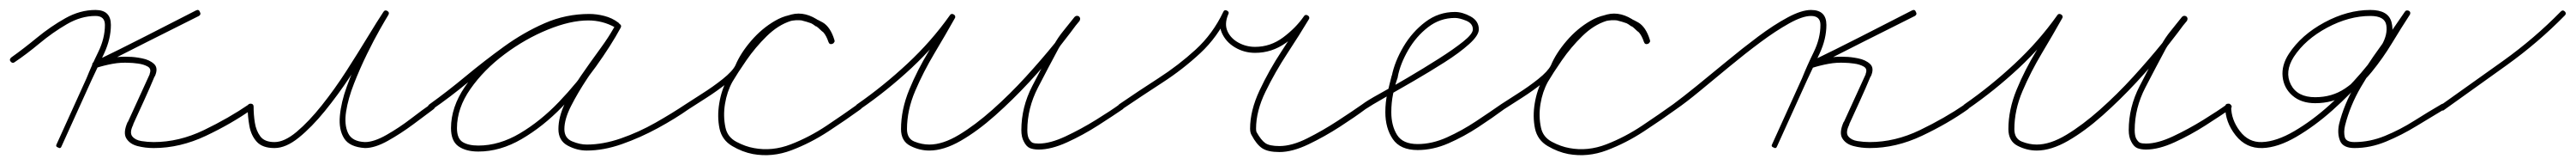

<svg xmlns="http://www.w3.org/2000/svg" viewBox="-26 -291 5180 331"><path d="M-5 -168Q-8 -172 -3 -176Q21 -193 48.5 -215.5Q76 -238 105.5 -254.5Q135 -271 166 -271Q197 -271 197 -241Q197 -213 183.5 -184Q170 -155 158 -130Q143 -97 128 -64Q113 -31 98 2Q98 2 98 2Q98 2 98 2Q96 8 91 5Q85 3 88 -2Q103 -35 118 -68Q133 -101 148 -134Q158 -159 171.5 -186.5Q185 -214 185 -241Q185 -259 166 -259Q137 -259 108.5 -242.5Q80 -226 53.5 -204Q27 -182 3 -166Q-1 -163 -5 -168ZM368 -270Q374 -273 376 -267Q379 -262 374 -259Q322 -233 271 -207.5Q220 -182 169 -156Q164 -153 161 -159Q159 -165 164 -167Q181 -172 198.5 -175Q216 -178 234 -177Q234 -177 234 -177Q234 -177 234 -177Q244 -177 259.5 -174Q275 -171 284 -162.5Q293 -154 285 -137Q285 -137 285 -137Q285 -138 285 -138Q275 -114 264 -90Q253 -66 242 -42Q242 -42 242 -41Q242 -41 242 -41Q234 -25 240 -17.5Q246 -10 258.5 -8Q271 -6 283 -6Q334 -6 384 -30Q434 -54 475 -82Q479 -85 483 -80Q486 -76 481 -72Q440 -43 388 -18.5Q336 6 283 6Q266 6 250.5 2Q235 -2 228 -13.5Q221 -25 231 -47Q231 -47 231 -47Q231 -46 231 -46Q242 -70 253 -94Q264 -118 275 -142Q275 -142 275 -143Q275 -143 275 -143Q279 -153 271 -157.5Q263 -162 251.5 -163.5Q240 -165 234 -165Q234 -165 234 -165Q234 -165 234 -165Q217 -166 200.5 -163Q184 -160 168 -155Q163 -154 160 -159Q158 -164 163 -167Q215 -192 266 -218Q317 -244 368 -270Q368 -270 368 -270Q368 -270 368 -270Z M472 -77Q472 -83 478 -83Q484 -83 484 -77Q484 -61 486.5 -45Q489 -29 497.5 -17.5Q506 -6 526 -6Q546 -6 570.5 -26.5Q595 -47 621 -79.5Q647 -112 670.5 -148.5Q694 -185 713.5 -217Q733 -249 745 -267Q748 -272 753 -269Q758 -266 755 -261Q750 -253 738 -232Q726 -211 712 -182.5Q698 -154 686 -123.5Q674 -93 670 -67Q666 -41 674 -24Q682 -7 708 -6Q708 -6 708 -6Q708 -6 708 -6Q726 -6 751.5 -20.5Q777 -35 800.5 -53Q824 -71 840 -82Q840 -82 840 -82Q840 -82 840 -82Q844 -85 848 -80Q851 -76 846 -72Q830 -60 805 -41.5Q780 -23 754 -8.5Q728 6 708 6Q708 6 708 6Q708 6 708 6Q677 4 666 -13.5Q655 -31 657.5 -58.5Q660 -86 671.5 -117.5Q683 -149 697.5 -179.5Q712 -210 725.5 -233.5Q739 -257 745 -267Q748 -272 753 -269Q758 -266 755 -261Q742 -241 722.5 -208Q703 -175 678.5 -138Q654 -101 627.5 -68.5Q601 -36 575 -15Q549 6 526 6Q502 6 490.5 -6.5Q479 -19 475.5 -38.5Q472 -58 472 -77Q472 -77 472 -77Q472 -77 472 -77Z M844 -72Q839 -69 836 -74Q833 -79 838 -82Q873 -107 910.5 -138Q948 -169 987.5 -197.5Q1027 -226 1069.5 -244.5Q1112 -263 1159 -263Q1174 -263 1189.5 -259Q1205 -255 1217 -246Q1222 -243 1219 -238Q1216 -233 1211 -236Q1186 -250 1157 -250Q1121 -250 1075.5 -231.5Q1030 -213 988.5 -182Q947 -151 920 -112.5Q893 -74 893 -34Q893 -13 904.5 -6Q916 1 936 1Q978 1 1019.5 -23.5Q1061 -48 1098 -86.5Q1135 -125 1164 -166.5Q1193 -208 1212 -241Q1215 -246 1220 -243Q1225 -240 1222 -235Q1211 -215 1192.5 -188.5Q1174 -162 1155 -133.5Q1136 -105 1122.5 -78.5Q1109 -52 1109 -32Q1109 -14 1124.5 -7.5Q1140 -1 1154 -1Q1187 -1 1223 -13.5Q1259 -26 1292.5 -45Q1326 -64 1353 -82Q1353 -82 1353 -82Q1353 -82 1353 -82Q1357 -85 1361 -80Q1364 -76 1359 -72Q1332 -53 1297 -34Q1262 -15 1225 -2Q1188 11 1154 11Q1134 11 1115.5 1Q1097 -9 1097 -32Q1097 -56 1110 -83.5Q1123 -111 1142 -138.5Q1161 -166 1180.5 -192.5Q1200 -219 1212 -241Q1215 -246 1220 -243Q1225 -240 1222 -235Q1203 -200 1172.5 -157.5Q1142 -115 1104 -76Q1066 -37 1023 -12Q980 13 936 13Q911 13 896 2.5Q881 -8 881 -34Q881 -76 909 -117Q937 -158 980 -190.5Q1023 -223 1070.5 -242.5Q1118 -262 1157 -262Q1190 -262 1217 -246Q1222 -243 1219 -238Q1215 -233 1211 -236Q1199 -244 1185.5 -247.5Q1172 -251 1159 -251Q1114 -251 1072.5 -232.5Q1031 -214 992 -185.5Q953 -157 916 -126.5Q879 -96 844 -72Q844 -72 844 -72Q844 -72 844 -72Z M1359 -72Q1354 -69 1351 -74Q1348 -79 1353 -82Q1365 -90 1386.5 -103.5Q1408 -117 1427.5 -132.5Q1447 -148 1453 -160Q1463 -184 1484.5 -209Q1506 -234 1533 -249.5Q1560 -265 1589 -262Q1589 -262 1589 -262Q1590 -262 1590 -262Q1613 -255 1628.5 -246Q1644 -237 1652 -211Q1653 -205 1648 -203Q1642 -201 1640 -207Q1636 -219 1630 -226Q1630 -226 1630 -226Q1630 -226 1630 -226Q1626 -229 1623 -232Q1620 -235 1616 -238Q1616 -238 1616 -238Q1615 -238 1615 -238Q1590 -257 1564.5 -249Q1539 -241 1516 -218.5Q1493 -196 1475 -170Q1457 -144 1447 -127Q1447 -127 1447 -127Q1447 -127 1447 -127Q1436 -107 1432 -82.5Q1428 -58 1433 -35Q1437 -16 1455 -6.5Q1473 3 1490 6Q1490 6 1490 6Q1490 6 1490 6Q1527 13 1564.5 -1.5Q1602 -16 1636.5 -39Q1671 -62 1699 -82Q1699 -82 1699 -82Q1699 -82 1699 -82Q1703 -85 1707 -80Q1710 -76 1705 -72Q1676 -51 1640 -27.5Q1604 -4 1565.5 10.5Q1527 25 1488 18Q1488 18 1488 18Q1488 18 1488 18Q1467 14 1446.5 2Q1426 -10 1421 -33Q1416 -57 1420.5 -84Q1425 -111 1437 -133Q1437 -133 1437 -133Q1437 -133 1437 -133Q1449 -153 1468.5 -181Q1488 -209 1513 -232Q1538 -255 1566 -262Q1594 -269 1623 -248Q1623 -248 1622 -248Q1622 -248 1622 -248Q1627 -245 1631 -241.5Q1635 -238 1638 -234Q1638 -234 1638 -234Q1638 -234 1638 -234Q1647 -225 1652 -211Q1654 -206 1648 -204Q1642 -202 1640 -207Q1633 -230 1620 -237.5Q1607 -245 1586 -250Q1586 -250 1587 -250Q1587 -250 1587 -250Q1562 -253 1537 -238Q1512 -223 1492.5 -200Q1473 -177 1463 -156Q1457 -141 1437 -125Q1417 -109 1395 -95Q1373 -81 1359 -72Q1359 -72 1359 -72Q1359 -72 1359 -72Z M1704 -72Q1699 -69 1696 -74Q1693 -79 1698 -82Q1750 -118 1798.5 -163Q1847 -208 1884 -260Q1887 -265 1892 -262Q1897 -259 1894 -254Q1876 -222 1853.5 -184.5Q1831 -147 1814.5 -108.5Q1798 -70 1798 -32Q1798 -13 1813 -7Q1828 -1 1843 -1Q1870 -1 1902.5 -20.5Q1935 -40 1970 -71Q2005 -102 2037 -137Q2069 -172 2095 -204Q2121 -236 2135 -256Q2138 -261 2143 -258Q2148 -254 2145 -249Q2134 -236 2123 -222.5Q2112 -209 2103 -194Q2103 -194 2103 -194Q2103 -194 2103 -194Q2083 -157 2061.5 -115.5Q2040 -74 2040 -30Q2040 -19 2043 -13Q2043 -13 2043 -13Q2043 -13 2043 -13Q2047 -6 2051 -4.5Q2055 -3 2063 -3Q2086 -3 2117 -17.5Q2148 -32 2178 -50.5Q2208 -69 2226 -82Q2230 -85 2234 -80Q2237 -76 2232 -72Q2213 -59 2182.5 -39.5Q2152 -20 2120 -5.5Q2088 9 2063 9Q2052 9 2045 6Q2038 3 2033 -7Q2033 -7 2033 -7Q2033 -7 2033 -7Q2028 -16 2028 -30Q2028 -76 2050 -118.5Q2072 -161 2093 -200Q2093 -200 2093 -200Q2093 -200 2093 -200Q2101 -215 2112.5 -229Q2124 -243 2135 -257Q2139 -261 2144 -258Q2148 -254 2145 -250Q2129 -228 2103 -195Q2077 -162 2044 -126.5Q2011 -91 1975.5 -59.5Q1940 -28 1906 -8.5Q1872 11 1843 11Q1823 11 1804.5 1.5Q1786 -8 1786 -32Q1786 -71 1802.5 -111Q1819 -151 1842 -188.5Q1865 -226 1884 -260Q1887 -265 1892 -262Q1897 -258 1894 -254Q1856 -200 1807 -154.5Q1758 -109 1704 -72Q1704 -72 1704 -72Q1704 -72 1704 -72Z M2231 -72Q2227 -69 2223 -74Q2220 -78 2225 -82Q2263 -108 2303.5 -134Q2344 -160 2378.5 -191.5Q2413 -223 2434 -267Q2436 -272 2441 -270Q2447 -267 2444 -262Q2436 -243 2442.5 -228.5Q2449 -214 2464.5 -205.5Q2480 -197 2498 -197Q2529 -197 2554.5 -216Q2580 -235 2596 -258Q2599 -263 2604 -260Q2609 -257 2606 -252Q2588 -222 2563 -184Q2538 -146 2519 -107Q2500 -68 2500 -33Q2500 -28 2501 -26Q2501 -26 2501 -26Q2501 -26 2501 -26Q2510 -10 2518.5 -4Q2527 2 2547 2Q2572 2 2603 -13.5Q2634 -29 2664 -48.5Q2694 -68 2714 -82Q2714 -82 2714 -82Q2714 -82 2714 -82Q2718 -85 2722 -80Q2725 -76 2720 -72Q2700 -57 2669 -37Q2638 -17 2605.5 -1.5Q2573 14 2547 14Q2524 14 2512.5 6.5Q2501 -1 2491 -20Q2491 -20 2491 -20Q2491 -20 2491 -20Q2488 -25 2488 -33Q2488 -69 2507 -109.5Q2526 -150 2551.5 -188.5Q2577 -227 2596 -258Q2599 -263 2604 -260Q2609 -256 2606 -252Q2588 -225 2560 -205Q2532 -185 2498 -185Q2476 -185 2457.5 -196Q2439 -207 2431 -225.5Q2423 -244 2434 -267Q2436 -272 2441 -270Q2447 -267 2444 -262Q2423 -217 2388 -184.5Q2353 -152 2312 -125.5Q2271 -99 2231 -72Q2231 -72 2231 -72Q2231 -72 2231 -72Z M2720 -72Q2716 -69 2712 -74Q2709 -78 2714 -82Q2723 -89 2748.5 -103Q2774 -117 2805.5 -135.5Q2837 -154 2867 -173Q2897 -192 2916.5 -207.5Q2936 -223 2936 -232Q2936 -244 2922.5 -249.5Q2909 -255 2900 -255Q2870 -255 2846 -236.5Q2822 -218 2806 -190.5Q2790 -163 2785 -137Q2785 -137 2785 -137Q2785 -136 2785 -136Q2779 -119 2775.5 -102Q2772 -85 2772 -66Q2772 -39 2783.5 -20.5Q2795 -2 2825 -2Q2854 -2 2884 -15.5Q2914 -29 2942 -47.5Q2970 -66 2993 -82Q2993 -82 2993 -82Q2993 -82 2993 -82Q2997 -85 3001 -80Q3004 -76 2999 -72Q2976 -55 2947 -36Q2918 -17 2887 -3.5Q2856 10 2825 10Q2790 10 2775 -12Q2760 -34 2760 -66Q2760 -86 2764 -103.5Q2768 -121 2773 -140Q2773 -140 2773 -139Q2773 -139 2773 -139Q2779 -168 2796.5 -197.5Q2814 -227 2840.5 -247Q2867 -267 2900 -267Q2915 -267 2931.5 -258Q2948 -249 2948 -232Q2948 -220 2928.5 -202.5Q2909 -185 2879 -166Q2849 -147 2817 -128.5Q2785 -110 2758.5 -95Q2732 -80 2720 -72Q2720 -72 2720 -72Q2720 -72 2720 -72Z M2999 -72Q2994 -69 2991 -74Q2988 -79 2993 -82Q3005 -90 3026.5 -103.5Q3048 -117 3067.5 -132.5Q3087 -148 3093 -160Q3103 -184 3124.5 -209Q3146 -234 3173 -249.5Q3200 -265 3229 -262Q3229 -262 3229 -262Q3230 -262 3230 -262Q3253 -255 3268.5 -246Q3284 -237 3292 -211Q3293 -205 3288 -203Q3282 -201 3280 -207Q3276 -219 3270 -226Q3270 -226 3270 -226Q3270 -226 3270 -226Q3266 -229 3263 -232Q3260 -235 3256 -238Q3256 -238 3256 -238Q3255 -238 3255 -238Q3230 -257 3204.5 -249Q3179 -241 3156 -218.5Q3133 -196 3115 -170Q3097 -144 3087 -127Q3087 -127 3087 -127Q3087 -127 3087 -127Q3076 -107 3072 -82.5Q3068 -58 3073 -35Q3077 -16 3095 -6.5Q3113 3 3130 6Q3130 6 3130 6Q3130 6 3130 6Q3167 13 3204.5 -1.5Q3242 -16 3276.5 -39Q3311 -62 3339 -82Q3339 -82 3339 -82Q3339 -82 3339 -82Q3343 -85 3347 -80Q3350 -76 3345 -72Q3316 -51 3280 -27.5Q3244 -4 3205.5 10.5Q3167 25 3128 18Q3128 18 3128 18Q3128 18 3128 18Q3107 14 3086.5 2Q3066 -10 3061 -33Q3056 -57 3060.5 -84Q3065 -111 3077 -133Q3077 -133 3077 -133Q3077 -133 3077 -133Q3089 -153 3108.5 -181Q3128 -209 3153 -232Q3178 -255 3206 -262Q3234 -269 3263 -248Q3263 -248 3262 -248Q3262 -248 3262 -248Q3267 -245 3271 -241.5Q3275 -238 3278 -234Q3278 -234 3278 -234Q3278 -234 3278 -234Q3287 -225 3292 -211Q3294 -206 3288 -204Q3282 -202 3280 -207Q3273 -230 3260 -237.5Q3247 -245 3226 -250Q3226 -250 3227 -250Q3227 -250 3227 -250Q3202 -253 3177 -238Q3152 -223 3132.5 -200Q3113 -177 3103 -156Q3097 -141 3077 -125Q3057 -109 3035 -95Q3013 -81 2999 -72Q2999 -72 2999 -72Q2999 -72 2999 -72Z M3345 -72Q3340 -69 3337 -74Q3334 -79 3339 -82Q3358 -96 3386.5 -119Q3415 -142 3446.5 -168Q3478 -194 3509.5 -217.5Q3541 -241 3569 -256Q3597 -271 3616 -271Q3647 -271 3647 -241Q3647 -213 3633.5 -184Q3620 -155 3608 -130Q3593 -97 3578 -64Q3563 -31 3548 2Q3546 8 3541 5Q3535 3 3538 -2Q3553 -35 3568 -68Q3583 -101 3598 -134Q3608 -159 3621.5 -186.5Q3635 -214 3635 -241Q3635 -259 3616 -259Q3599 -259 3572 -244Q3545 -229 3514 -206Q3483 -183 3451.5 -157Q3420 -131 3392 -108Q3364 -85 3345 -72Q3345 -72 3345 -72Q3345 -72 3345 -72ZM3819 -270Q3825 -273 3827 -267Q3830 -262 3825 -259Q3773 -233 3722 -207.5Q3671 -182 3620 -156Q3615 -153 3612 -159Q3610 -165 3615 -167Q3632 -172 3649.5 -175Q3667 -178 3685 -177Q3685 -177 3685 -177Q3685 -177 3685 -177Q3695 -177 3710.5 -174Q3726 -171 3735 -162.5Q3744 -154 3736 -137Q3736 -137 3736 -137Q3736 -138 3736 -138Q3726 -114 3715 -90Q3704 -66 3693 -42Q3693 -42 3693 -41Q3693 -41 3693 -41Q3685 -25 3691 -17.5Q3697 -10 3709.5 -8Q3722 -6 3734 -6Q3785 -6 3835 -30Q3885 -54 3926 -82Q3926 -82 3926 -82Q3926 -82 3926 -82Q3930 -85 3934 -80Q3937 -76 3932 -72Q3891 -43 3839 -18.5Q3787 6 3734 6Q3717 6 3701.5 2Q3686 -2 3679 -13.5Q3672 -25 3682 -47Q3682 -47 3682 -47Q3682 -46 3682 -46Q3693 -70 3704 -94Q3715 -118 3726 -142Q3726 -142 3726 -143Q3726 -143 3726 -143Q3730 -153 3722 -157.5Q3714 -162 3702.5 -163.5Q3691 -165 3685 -165Q3685 -165 3685 -165Q3685 -165 3685 -165Q3668 -166 3651.5 -163Q3635 -160 3619 -155Q3614 -154 3611 -159Q3609 -164 3614 -167Q3666 -192 3717 -218Q3768 -244 3819 -270Q3819 -270 3819 -270Q3819 -270 3819 -270Z M3931 -72Q3926 -69 3923 -74Q3920 -79 3925 -82Q3977 -118 4025.5 -163Q4074 -208 4111 -260Q4114 -265 4119 -262Q4124 -259 4121 -254Q4103 -222 4080.5 -184.5Q4058 -147 4041.5 -108.5Q4025 -70 4025 -32Q4025 -13 4040 -7Q4055 -1 4070 -1Q4097 -1 4129.5 -20.5Q4162 -40 4197 -71Q4232 -102 4264 -137Q4296 -172 4322 -204Q4348 -236 4362 -256Q4365 -261 4370 -258Q4375 -254 4372 -249Q4361 -236 4350 -222.5Q4339 -209 4330 -194Q4330 -194 4330 -194Q4330 -194 4330 -194Q4310 -157 4288.5 -115.5Q4267 -74 4267 -30Q4267 -19 4270 -13Q4270 -13 4270 -13Q4270 -13 4270 -13Q4274 -6 4278 -4.5Q4282 -3 4290 -3Q4313 -3 4344 -17.5Q4375 -32 4405 -50.5Q4435 -69 4453 -82Q4457 -85 4461 -80Q4464 -76 4459 -72Q4440 -59 4409.5 -39.5Q4379 -20 4347 -5.5Q4315 9 4290 9Q4279 9 4272 6Q4265 3 4260 -7Q4260 -7 4260 -7Q4260 -7 4260 -7Q4255 -16 4255 -30Q4255 -76 4277 -118.5Q4299 -161 4320 -200Q4320 -200 4320 -200Q4320 -200 4320 -200Q4328 -215 4339.5 -229Q4351 -243 4362 -257Q4366 -261 4371 -258Q4375 -254 4372 -250Q4356 -228 4330 -195Q4304 -162 4271 -126.5Q4238 -91 4202.5 -59.5Q4167 -28 4133 -8.5Q4099 11 4070 11Q4050 11 4031.5 1.5Q4013 -8 4013 -32Q4013 -71 4029.5 -111Q4046 -151 4069 -188.5Q4092 -226 4111 -260Q4114 -265 4119 -262Q4124 -258 4121 -254Q4083 -200 4034 -154.5Q3985 -109 3931 -72Q3931 -72 3931 -72Q3931 -72 3931 -72Z M4455 -83Q4461 -83 4461 -77Q4461 -51 4478.5 -28Q4496 -5 4523 -6Q4552 -7 4588 -28Q4624 -49 4659 -80.5Q4694 -112 4722 -144.5Q4750 -177 4764 -201Q4776 -222 4773 -240.5Q4770 -259 4741 -259Q4698 -259 4654 -235.5Q4610 -212 4587 -177Q4568 -147 4581 -121.5Q4594 -96 4630 -96Q4664 -96 4690 -113.5Q4716 -131 4737 -157.5Q4758 -184 4776 -213.5Q4794 -243 4810 -267Q4814 -272 4819 -269Q4823 -266 4820 -261Q4798 -226 4771 -190Q4744 -154 4722 -116.5Q4700 -79 4690 -39Q4687 -26 4689.5 -16Q4692 -6 4709 -6Q4740 -6 4770.5 -18.5Q4801 -31 4829.5 -49Q4858 -67 4884 -82Q4884 -82 4884 -82Q4884 -82 4884 -82Q4889 -85 4892 -80Q4895 -75 4890 -72Q4863 -56 4833.5 -38Q4804 -20 4772.5 -7Q4741 6 4709 6Q4686 6 4680 -8.5Q4674 -23 4678 -42Q4688 -82 4710.5 -120.5Q4733 -159 4760 -196Q4787 -233 4810 -267Q4813 -272 4818 -269Q4823 -265 4820 -261Q4803 -235 4784.5 -204.5Q4766 -174 4743.5 -146.5Q4721 -119 4693.5 -101.5Q4666 -84 4630 -84Q4602 -84 4584.5 -99Q4567 -114 4564.5 -137Q4562 -160 4577 -183Q4602 -221 4648.5 -246Q4695 -271 4741 -271Q4777 -271 4783.5 -246.5Q4790 -222 4774 -195Q4759 -170 4730 -136Q4701 -102 4665 -70Q4629 -38 4592 -16.5Q4555 5 4524 6Q4491 7 4470 -19.5Q4449 -46 4449 -77Q4449 -83 4455 -83Z M4890 -71Q4886 -67 4882 -72Q4879 -77 4884 -81Q4945 -124 5008 -169Q5071 -214 5124 -268Q5128 -272 5132 -268Q5136 -264 5132 -260Q5079 -206 5015.5 -160.5Q4952 -115 4890 -71Q4890 -71 4890 -71Q4890 -71 4890 -71Z"/></svg>

Font: FRB American Cursive Guidelines Arrows Thin
Style: Italic
Weight: 100
Italic angle: -25°
Version: Version 2.0;Modular Font Editor K font №1